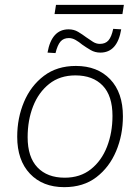

<svg xmlns="http://www.w3.org/2000/svg" viewBox="-20 -764 578 792"><path d="M245 8Q156 8 103.5 -47.5Q51 -103 51 -200Q51 -277 79 -343.5Q107 -410 161 -451Q215 -492 293 -492Q382 -492 434.5 -437Q487 -382 487 -284Q487 -207 459 -140.5Q431 -74 377.5 -33Q324 8 245 8ZM247 -31Q311 -31 355 -66Q399 -101 421.5 -159Q444 -217 444 -286Q444 -369 403.5 -411Q363 -453 291 -453Q227 -453 183 -418Q139 -383 116.5 -325.5Q94 -268 94 -198Q94 -116 134.5 -73.5Q175 -31 247 -31ZM205 -706 211 -744H491L485 -706ZM209 -545 176 -547Q193 -643 263 -643Q285 -643 302.5 -632.5Q320 -622 336 -610Q350 -600 363.5 -591.5Q377 -583 392 -583Q415 -583 427.5 -597.5Q440 -612 447 -645L480 -643Q464 -547 394 -547Q372 -547 354 -557.5Q336 -568 319 -580Q306 -591 292 -599Q278 -607 264 -607Q242 -607 229.5 -592.5Q217 -578 209 -545Z"/></svg>

Font: Nunito Sans ExtraLight
Style: Italic
Weight: 200
Italic angle: -9°
Designer: Vernon Adams
Foundry: Vernon Adams
Version: Version 3.006; ttfautohint (v1.8.3)